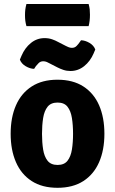

<svg xmlns="http://www.w3.org/2000/svg" viewBox="-20 -902 562 937"><path d="M489.5 -249Q489.5 -169.5 463.5 -110.2Q437.5 -51 386.5 -18.2Q335.5 14.5 260.5 14.5Q185.5 14.5 134.5 -18.5Q83.5 -51.5 57.8 -110.8Q32 -170 32 -249Q32 -329 58 -388.2Q84 -447.5 135 -480.2Q186 -513 260.5 -513Q336 -513 387 -480Q438 -447 463.8 -387.8Q489.5 -328.5 489.5 -249ZM185 -249Q185 -207 190.5 -172.5Q196 -138 212.2 -117.5Q228.5 -97 261 -97Q293.5 -97 309.5 -117.5Q325.5 -138 331 -172.5Q336.5 -207 336.5 -249Q336.5 -291 331 -325.8Q325.5 -360.5 309.5 -381Q293.5 -401.5 261 -401.5Q228.5 -401.5 212.2 -381Q196 -360.5 190.5 -325.8Q185 -291 185 -249ZM220.5 -593.5Q217 -596 208.5 -599.5Q200 -603 191 -603Q177 -603 168 -593.5Q159 -584 155 -579L146.5 -566Q126.5 -566.5 105.5 -578.8Q84.5 -591 77 -611L85 -630Q101.5 -668.5 130.8 -692.2Q160 -716 197.5 -716Q218 -716 234.8 -710Q251.5 -704 261 -698.5L301 -678Q305 -676 313.5 -672.2Q322 -668.5 331 -668.5Q345 -668.5 354 -678Q363 -687.5 366.5 -693L375.5 -705.5Q395.5 -705 416.5 -692.8Q437.5 -680.5 445 -660.5L437 -641.5Q420.5 -603 390.8 -579.2Q361 -555.5 324 -555.5Q305.5 -555.5 289.2 -561Q273 -566.5 260.5 -573ZM109 -774.5Q105 -789 103.5 -801Q102 -813 102 -828.5Q102 -843 103.5 -855.2Q105 -867.5 109 -882.5H412.5Q416.5 -867.5 417.8 -856.8Q419 -846 419 -830Q419 -799 412.5 -774.5Z"/></svg>

Font: Signika Negative Light
Style: Bold
Weight: 700
Version: Version 2.001